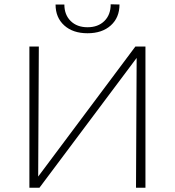

<svg xmlns="http://www.w3.org/2000/svg" viewBox="-20 -875 815 895"><path d="M239 -854H280Q280 -806 309.5 -777Q339 -748 388 -748Q437 -748 466.5 -777Q496 -806 496 -855L537 -854Q537 -793 496.5 -756.5Q456 -720 388 -720Q320 -720 279.5 -756.5Q239 -793 239 -854ZM658 -658V0H614L617 -605L164 0H117V-658H161L158 -52L611 -658Z"/></svg>

Font: EauTestText Light
Style: Regular
Weight: 300
Designer: Christian Thalmann (Catharsis Fonts)
Version: Version 0.001;PS 000.001;hotconv 1.0.88;makeotf.lib2.5.64775